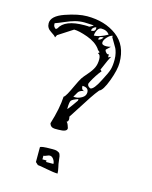

<svg xmlns="http://www.w3.org/2000/svg" viewBox="-109 -737 682 861"><g transform="rotate(15 232.0 -307.0)"><path d="M135 26V-42Q135 -49 188 -49Q198 -49 204.5 -48.5Q211 -48 216 -45.5Q221 -43 223.5 -41.5Q226 -40 228 -34.5Q230 -29 230.5 -26.5Q231 -24 232 -14.5Q233 -5 234 0Q234 5 238 22Q242 39 242 51Q225 51 189.5 44Q154 37 147 37ZM179 7V14H213Q213 3 205.5 -7.5Q198 -18 188 -18Q183 -18 174.5 -14Q166 -10 160 -10V7ZM153 -159Q176 -233 179 -289Q185 -292 193.5 -307.5Q202 -323 214 -349Q226 -375 234 -388Q239 -396 257 -416.5Q275 -437 282.5 -453.5Q290 -470 290 -492Q290 -514 277 -517L284 -524Q282 -524 276.5 -529Q271 -534 271 -536Q251 -563 210.5 -577.5Q170 -592 147 -592L79 -548L73 -536Q69 -543 49 -555.5Q29 -568 29 -590Q29 -624 88 -644.5Q147 -665 188 -665Q271 -665 326.5 -623.5Q382 -582 382 -501Q382 -468 362.5 -415.5Q343 -363 326 -357Q312 -340 295 -314.5Q278 -289 258 -257Q238 -225 227 -209Q229 -205 229 -198Q229 -187 221 -184Q224 -182 226 -178.5Q228 -175 229.5 -171Q231 -167 232 -163.5Q233 -160 234 -158V-156Q234 -140 195 -140Q194 -140 189.5 -140Q185 -140 183.5 -140Q182 -140 178.5 -140Q175 -140 173.5 -140.5Q172 -141 169 -141.5Q166 -142 164.5 -143Q163 -144 161 -145.5Q159 -147 157.5 -149Q156 -151 155 -153.5Q154 -156 153 -159ZM246 -296Q220 -287 214.5 -279.5Q209 -272 209 -240Q211 -240 228.5 -264Q246 -288 246 -289ZM265 -337Q254 -337 247 -333.5Q240 -330 237 -326.5Q234 -323 229.5 -314.5Q225 -306 221 -301Q222 -301 226 -300H231Q246 -300 261.5 -309.5Q277 -319 277 -335Q277 -358 248 -358Q248 -337 265 -337ZM271 -373Q271 -362 285 -356Q301 -356 326 -406Q347 -445 352 -463Q357 -481 357 -508Q357 -525 353.5 -539Q350 -553 346.5 -559.5Q343 -566 334 -581Q325 -596 321 -603V-610Q309 -608 296.5 -594Q284 -580 284 -569Q284 -557 304 -557Q314 -557 326 -560Q324 -558 316 -550.5Q308 -543 307 -542V-539Q307 -536 312 -530Q317 -524 321 -524Q322 -524 324 -524.5Q326 -525 326 -525V-511L339 -517Q335 -512 327.5 -495.5Q320 -479 314 -464.5Q308 -450 307 -450L314 -443Q305 -433 294 -416Q283 -399 276.5 -386.5Q270 -374 271 -373ZM55 -592Q55 -580 67 -573L73 -578Q96 -623 187 -623Q203 -623 209 -622Q224 -629 227 -633Q224 -633 206 -634Q188 -635 184 -635Q161 -635 140.5 -629.5Q120 -624 95 -613Q70 -602 55 -597ZM280 -592Q262 -592 262 -577Q274 -577 284 -592ZM264 -628Q253 -628 246 -615Q239 -602 239 -589Q264 -589 302 -610Q290 -628 264 -628ZM240 -628Q221 -622 221 -607Q241 -607 241 -622Z"/></g></svg>

Font: CabinSketch
Style: Regular
Weight: 400
Designer: Pablo Impallari
Foundry: Pablo Impallari. www.impallari.com Igino Marini. www.ikern.com
Version: Version 1.002